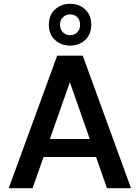

<svg xmlns="http://www.w3.org/2000/svg" viewBox="-20 -994 738 1014"><path d="M26 0 282 -700H417L672 0H545L349 -560L152 0ZM140 -165 173 -260H517L549 -165ZM350 -753Q304 -753 271 -782.5Q238 -812 238 -863Q238 -915 271 -944.5Q304 -974 350 -974Q397 -974 429.5 -944.5Q462 -915 462 -863Q462 -812 429.5 -782.5Q397 -753 350 -753ZM350 -808Q372 -808 387.5 -823Q403 -838 403 -863Q403 -889 388 -903.5Q373 -918 350 -918Q329 -918 313 -903.5Q297 -889 297 -863Q297 -838 313 -823Q329 -808 350 -808Z"/></svg>

Font: DM Sans 10pt SemiBold
Style: Regular
Weight: 600
Version: Version 4.004;gftools[0.9.30]